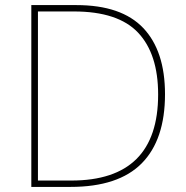

<svg xmlns="http://www.w3.org/2000/svg" viewBox="-20 -734 732 754"><path d="M628 -364Q628 -185 536.5 -92.5Q445 0 257 0H103V-714H280Q457 -714 542.5 -624Q628 -534 628 -364ZM601 -363Q601 -522 522.5 -605.5Q444 -689 270 -689H129V-25H260Q601 -25 601 -363Z"/></svg>

Font: Noto Sans Bengali UI Thin
Style: Regular
Weight: 100
Designer: Jelle Bosma - Monotype Design Team
Foundry: Monotype Imaging Inc.
Version: Version 2.003; ttfautohint (v1.8.4.7-5d5b)